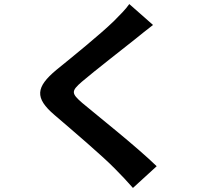

<svg xmlns="http://www.w3.org/2000/svg" viewBox="-20 -844 1040 946"><path d="M734 -721 617 -824C601 -800 569 -768 540 -739C473 -674 336 -563 257 -499C157 -415 149 -362 249 -277C340 -199 487 -74 548 -11C578 19 607 50 635 82L752 -25C650 -124 460 -274 385 -337C331 -384 330 -395 383 -441C450 -498 582 -600 647 -652C670 -671 703 -697 734 -721Z"/></svg>

Font: Noto Sans CJK SC
Style: Bold
Weight: 700
Designer: Ryoko NISHIZUKA 西塚涼子 (kana, bopomofo & ideographs); Paul D. Hunt (Latin, Greek & Cyrillic); Sandoll Communications 산돌커뮤니
Foundry: Adobe
Version: Version 2.004;hotconv 1.0.118;makeotfexe 2.5.65603